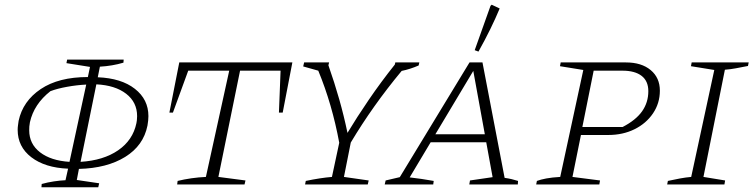

<svg xmlns="http://www.w3.org/2000/svg" viewBox="-20 -783 3201 815"><path d="M156 12 157 -2Q182 -9 208.5 -13Q235 -17 258 -18L269 -67Q171 -71 113 -115.5Q55 -160 55 -232Q55 -242 56.5 -252Q58 -262 59 -270Q77 -354 153 -405Q229 -456 353 -456L362 -499L262 -515L265 -530H505L504 -517Q457 -503 404 -500L395 -455Q495 -451 552.5 -406Q610 -361 610 -290Q610 -282 609 -271.5Q608 -261 606 -250Q589 -165 511.5 -117Q434 -69 315 -66L306 -19L401 -5L397 12ZM562 -290Q562 -349 515.5 -385Q469 -421 389 -425L322 -96Q419 -102 481.5 -145Q544 -188 559 -260Q560 -263 561 -272.5Q562 -282 562 -290ZM104 -230Q104 -172 150 -136.5Q196 -101 275 -96L346 -424Q306 -422 264.5 -414.5Q223 -407 194 -396Q124 -341 107 -264Q105 -253 104.5 -246Q104 -239 104 -230Z M1221 -518 1180 -305H1164L1171 -483H999L907 -32L1022 -17L1018 0H732L734 -15Q791 -29 854 -32L953 -483H779L714 -305H699L741 -518Z M1275 0 1278 -15Q1340 -28 1389 -32L1420 -177Q1390 -340 1331 -483L1267 -501L1271 -518H1377L1374 -506Q1400 -432 1420 -361.5Q1440 -291 1455 -219Q1494 -284 1545.5 -359.5Q1597 -435 1656 -509L1658 -518H1760L1757 -505Q1720 -489 1685 -482Q1562 -334 1469 -178L1440 -32L1545 -17L1541 0Z M2122 -28Q2137 -26 2152 -22.5Q2167 -19 2179 -15L2178 0H1972L1975 -17L2071 -31L2044 -179H1808L1719 -30Q1744 -27 1769 -23.5Q1794 -20 1821 -15L1819 0H1613L1617 -17L1677 -31L1973 -518H2028ZM1828 -213H2038L1989 -482ZM2011 -564 1995 -570 2062 -758 2067 -763 2101 -747Q2084 -706 2061.5 -660Q2039 -614 2011 -564Z M2256 0 2259 -15Q2275 -21 2299 -25.5Q2323 -30 2358 -32L2456 -486L2357 -502L2360 -518H2637Q2703 -518 2742 -485.5Q2781 -453 2781 -398Q2781 -345 2752 -302Q2723 -259 2673.5 -234.5Q2624 -210 2562 -210H2446L2410 -32L2527 -17L2524 0ZM2622 -483H2500L2452 -244H2623Q2679 -273 2705.5 -310.5Q2732 -348 2732 -396Q2732 -439 2703.5 -461Q2675 -483 2622 -483Z M2812 0 2815 -15Q2842 -21 2866.5 -25.5Q2891 -30 2914 -32L3012 -486L2913 -502L2916 -518H3158L3155 -503Q3124 -497 3103 -493Q3082 -489 3057 -487L2966 -32L3058 -17L3055 0Z"/></svg>

Font: Piazzolla SC ExtraLight
Style: Italic
Weight: 200
Italic angle: -11.3°
Designer: Juan Pablo del Peral
Foundry: Huerta Tipografica
Version: Version 1.330